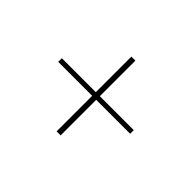

<svg xmlns="http://www.w3.org/2000/svg" viewBox="-86 -676 672 672"><g transform="rotate(45 250.0 -340.0)"><path d="M240 -155V-331H72V-349H240V-525H260V-349H428V-331H260V-155Z"/></g></svg>

Font: Iosevka Thin
Style: Regular
Weight: 100
Monospace: yes
Designer: Belleve Invis
Foundry: Belleve Invis
Version: Version 32.5.0; ttfautohint (v1.8.4)